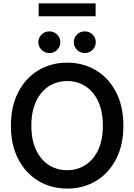

<svg xmlns="http://www.w3.org/2000/svg" viewBox="-20 -1111 799 1142"><path d="M379.4 10.7Q283.7 10.7 207.8 -35.2Q131.8 -81.1 88.4 -165Q44.9 -249 44.9 -363.3Q44.9 -478.5 88.4 -562.7Q131.8 -647 207.8 -692.6Q283.7 -738.3 379.4 -738.3Q475.6 -738.3 551.3 -692.6Q627 -647 670.4 -562.7Q713.9 -478.5 713.9 -363.3Q713.9 -249 670.4 -164.8Q627 -80.6 551.3 -34.9Q475.6 10.7 379.4 10.7ZM379.4 -98.6Q439.9 -98.6 488 -129.4Q536.1 -160.2 564 -219.2Q591.8 -278.3 591.8 -363.3Q591.8 -448.7 564 -508.1Q536.1 -567.4 488 -598.1Q439.9 -628.9 379.4 -628.9Q318.8 -628.9 270.8 -598.1Q222.7 -567.4 194.6 -508.1Q166.5 -448.7 166.5 -363.3Q166.5 -278.3 194.6 -219.2Q222.7 -160.2 270.8 -129.4Q318.8 -98.6 379.4 -98.6ZM484.4 -795.4Q457 -795.4 438 -814.5Q418.9 -833.5 418.9 -859.9Q418.9 -886.7 438 -905.5Q457 -924.3 484.4 -924.3Q511.2 -924.3 530.5 -905.5Q549.8 -886.7 549.8 -859.9Q549.8 -833.5 530.5 -814.5Q511.2 -795.4 484.4 -795.4ZM273.4 -795.4Q246.6 -795.4 227.3 -814.5Q208 -833.5 208 -859.9Q208 -886.7 227.3 -905.5Q246.6 -924.3 273.4 -924.3Q300.8 -924.3 319.8 -905.5Q338.9 -886.7 338.9 -859.9Q338.9 -833.5 319.8 -814.5Q300.8 -795.4 273.4 -795.4ZM548.8 -1090.8V-1014.2H210V-1090.8Z"/></svg>

Font: Inter Cardless Tabular Medium
Style: Regular
Weight: 500
Designer: Rasmus Andersson
Foundry: rsms
Version: Version 4.000;git-4fc901f